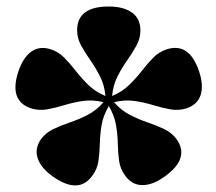

<svg xmlns="http://www.w3.org/2000/svg" viewBox="-20 -804 665 590"><path d="M264 -264.5Q222 -205.5 142.5 -261.5Q105.5 -288 95.8 -317.8Q86 -347.5 106 -376.5Q121 -396.5 144.2 -407.5Q167.5 -418.5 194.8 -427.8Q222 -437 249 -450.8Q276 -464.5 298 -490Q265.5 -498 235.5 -493.8Q205.5 -489.5 178 -481Q150.5 -472.5 125 -468Q99.5 -463.5 75.5 -471Q6.5 -494 36.5 -584.5Q51 -627.5 76.5 -645.5Q102 -663.5 136 -652.5Q159.5 -645 177.5 -626.8Q195.5 -608.5 212.8 -586.2Q230 -564 251.5 -543Q273 -522 304 -509Q301 -542.5 287.5 -569Q274 -595.5 257.8 -618.8Q241.5 -642 229.2 -664.2Q217 -686.5 217 -711Q217 -784 314 -784Q360 -784 385.8 -765.2Q411.5 -746.5 411.5 -711Q411.5 -686 399.2 -663.8Q387 -641.5 370.8 -618.5Q354.5 -595.5 341 -569Q327.5 -542.5 324.5 -509Q355.5 -522 377 -543Q398.5 -564 415.8 -586.2Q433 -608.5 451 -626.8Q469 -645 492.5 -652.5Q562 -674.5 592 -584Q606 -541.5 596.5 -512Q587 -482.5 553 -471Q529 -463.5 503.5 -468Q478 -472.5 450.5 -481Q423 -489.5 393 -493.8Q363 -498 330.5 -490Q352.5 -464.5 379.5 -450.8Q406.5 -437 433.8 -427.8Q461 -418.5 484.2 -407.5Q507.5 -396.5 522.5 -376.5Q564.5 -317.5 486 -261.5Q449.5 -235 417.2 -235.2Q385 -235.5 364.5 -264.5Q349.5 -284.5 346 -309.5Q342.5 -334.5 342 -362.5Q341.5 -390.5 336.5 -419.8Q331.5 -449 314.5 -478Q297 -449 292.2 -419.8Q287.5 -390.5 286.8 -362.5Q286 -334.5 282.5 -309.5Q279 -284.5 264 -264.5ZM314.5 -495V-495.5L314 -495Z"/></svg>

Font: Fraunces 9pt S000 Black
Style: Regular
Weight: 900
Version: Version 1.000; ttfautohint (v1.8.3)